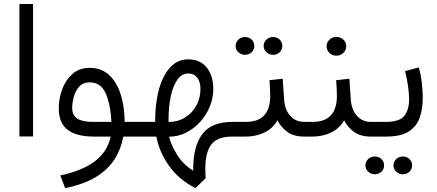

<svg xmlns="http://www.w3.org/2000/svg" viewBox="-20 -690 2207 970"><path d="M147 -669.9V-0.5H78.1V-669.9Z M433.6 -347.2Q490.2 -347.2 529.3 -312.7Q568.4 -278.3 588.6 -216.8Q608.9 -155.3 609.9 -74.2H675.3V0H603Q592.3 60.5 560.3 112.3Q528.3 164.1 467.5 202.4Q406.7 240.7 309.1 260.3L284.7 196.3Q394 173.3 458 125.7Q522 78.1 539.1 0H454.6Q366.2 0 321.5 -34.4Q276.9 -68.8 276.9 -142.6Q276.9 -191.9 294.2 -239Q311.5 -286.1 346.4 -316.7Q381.3 -347.2 433.6 -347.2ZM449.7 -74.2H543Q538.1 -164.1 513.7 -219Q489.3 -273.9 432.6 -273.9Q399.4 -273.9 380.1 -252.2Q360.8 -230.5 352.8 -200.4Q344.7 -170.4 344.7 -145.5Q344.7 -106.9 370.8 -90.6Q397 -74.2 449.7 -74.2Z M657.2 0V-74.2H764.2V-86.4Q764.2 -140.1 773.2 -193.8Q782.2 -247.6 802.2 -292Q822.3 -336.4 854.2 -363.3Q886.2 -390.1 932.1 -390.1Q991.2 -390.1 1024.4 -348.6Q1057.6 -307.1 1057.6 -240.7Q1057.6 -194.3 1039.8 -151.1Q1022 -107.9 990.7 -73.7Q959.5 -39.6 919.4 -19.5Q879.4 0.5 834.5 0.5Q843.8 42 874.3 91.3Q904.8 140.6 956.1 172.4Q954.6 52.7 1000.7 -10.7Q1046.9 -74.2 1154.3 -74.2H1173.3V0H1153.3Q1077.1 0 1047.1 40.5Q1017.1 81.1 1017.1 164.1Q1017.1 173.8 1017.8 186.5Q1018.6 199.2 1019 210.4L967.3 260.3Q883.3 217.3 834 147.9Q784.7 78.6 770 0ZM931.2 -318.8Q898.4 -318.8 876.2 -287.6Q854 -256.3 842.8 -203.6Q831.5 -150.9 831.5 -86.9V-73.7Q877.9 -73.7 914.3 -95.9Q950.7 -118.2 971.7 -156.2Q992.7 -194.3 992.7 -240.7Q992.7 -276.9 976.3 -297.9Q960 -318.8 931.2 -318.8Z M1312 -458Q1312 -476.6 1325.9 -489.7Q1339.8 -502.9 1359.4 -502.9Q1379.4 -502.9 1392.8 -490Q1406.2 -477.1 1406.2 -458Q1406.2 -439 1392.8 -426Q1379.4 -413.1 1359.4 -413.1Q1339.8 -413.1 1325.9 -426.3Q1312 -439.5 1312 -458ZM1170.4 -458Q1170.4 -476.6 1184.1 -489.7Q1197.8 -502.9 1217.8 -502.9Q1237.8 -502.9 1251.2 -490Q1264.6 -477.1 1264.6 -458Q1264.6 -439 1251.2 -426Q1237.8 -413.1 1217.8 -413.1Q1197.8 -413.1 1184.1 -426.3Q1170.4 -439.5 1170.4 -458ZM1154.3 -74.2H1222.2Q1285.2 -74.2 1315.2 -107.9Q1345.2 -141.6 1345.2 -204.6Q1345.2 -226.6 1344 -245.4Q1342.8 -264.2 1341.3 -284.7L1408.2 -292.5L1415.5 -186Q1418.9 -136.2 1446 -105.2Q1473.1 -74.2 1517.6 -74.2H1531.7V0H1516.6Q1462.4 0 1429.9 -24.9Q1397.5 -49.8 1381.8 -82Q1358.4 -41 1315.7 -20.5Q1272.9 0 1222.2 0H1154.3Z M1678.2 -284.7 1745.1 -292.5 1752.4 -186Q1755.9 -136.2 1783 -105.2Q1810.1 -74.2 1854.5 -74.2H1868.7V0H1853.5Q1799.3 0 1766.8 -24.9Q1734.4 -49.8 1718.8 -82Q1695.3 -41 1652.6 -20.5Q1609.9 0 1559.1 0H1513.7V-74.2H1559.1Q1622.1 -74.2 1652.1 -107.9Q1682.1 -141.6 1682.1 -204.6Q1682.1 -226.6 1680.9 -245.4Q1679.7 -264.2 1678.2 -284.7ZM1629.9 -456.1Q1629.9 -476.1 1644.3 -489.7Q1658.7 -503.4 1679.7 -503.4Q1700.7 -503.4 1714.8 -489.7Q1729 -476.1 1729 -456.1Q1729 -436.5 1714.8 -422.6Q1700.7 -408.7 1679.7 -408.7Q1658.7 -408.7 1644.3 -422.6Q1629.9 -436.5 1629.9 -456.1Z M1930.7 0H1848.6V-74.2H1929.7Q1999 -74.2 2022.9 -105.2Q2046.9 -136.2 2046.9 -188.5Q2046.9 -216.3 2041.5 -254.6Q2036.1 -293 2026.4 -330.6L2095.7 -349.6Q2106.4 -312.5 2111.1 -271Q2115.7 -229.5 2115.7 -195.3Q2115.7 -138.7 2099.9 -94.5Q2084 -50.3 2043.9 -25.1Q2003.9 0 1930.7 0ZM1967.8 145.5Q1967.8 127 1981.7 113.8Q1995.6 100.6 2015.1 100.6Q2035.2 100.6 2048.6 113.5Q2062 126.5 2062 145.5Q2062 164.6 2048.6 177.5Q2035.2 190.4 2015.1 190.4Q1995.6 190.4 1981.7 177.2Q1967.8 164.1 1967.8 145.5ZM1826.2 145.5Q1826.2 127 1839.8 113.8Q1853.5 100.6 1873.5 100.6Q1893.6 100.6 1907 113.5Q1920.4 126.5 1920.4 145.5Q1920.4 164.6 1907 177.5Q1893.6 190.4 1873.5 190.4Q1853.5 190.4 1839.8 177.2Q1826.2 164.1 1826.2 145.5Z"/></svg>

Font: Vazirmatn RD Light
Style: Regular
Weight: 300
Designer: Saber Rastikerdar
Foundry: Saber Rastikerdar
Version: Version 32.102